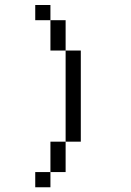

<svg xmlns="http://www.w3.org/2000/svg" viewBox="-20 -708 540 790"><path d="M187.5 0H125V62.5H187.5ZM187.5 0H250Q250 0 250 -125H187.5Q187.5 -125 187.5 0ZM250 -125H312.5Q312.5 -125 312.5 -500H250Q250 -500 250 -125ZM250 -500Q250 -500 250 -625H187.5Q187.5 -625 187.5 -500ZM187.5 -625V-687.5H125V-625Z"/></svg>

Font: UnifontExMono
Style: Regular
Weight: 500
Version: Version 15.0.06